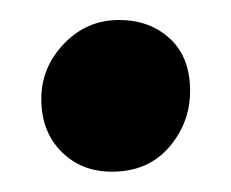

<svg xmlns="http://www.w3.org/2000/svg" viewBox="-20 -357 231 192"><path d="M91.9 -185.3Q61.3 -185.3 41.3 -205.4Q21.3 -225.6 21.3 -258.1Q21.3 -289.6 44 -313.3Q66.7 -337 99 -337Q129.7 -337 149.9 -318.4Q170.1 -299.7 170.1 -266.2Q170.1 -234.1 149 -209.7Q127.9 -185.3 91.9 -185.3Z"/></svg>

Font: Faustina Light
Style: Regular
Weight: 300
Designer: Alfonso Garcia
Foundry: http://www.omnibus-type.com
Version: Version 1.200